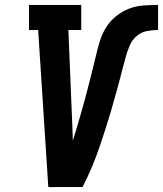

<svg xmlns="http://www.w3.org/2000/svg" viewBox="-20 -755 658 775"><path d="M175 0 134 -634H97V-735H308V-634H256L272 -245Q272 -231 273 -216.5Q274 -202 274 -187Q283 -216 291.5 -244.5Q300 -273 308 -301.5Q316 -330 324 -359Q332 -388 339 -416.5Q346 -445 353.5 -473.5Q361 -502 367.5 -531Q374 -560 383 -589Q392 -618 408 -644Q424 -670 449 -690Q474 -710 502 -720.5Q530 -731 559.5 -733Q589 -735 618 -735V-634Q596 -634 572.5 -629.5Q549 -625 531 -609Q513 -593 503.5 -571Q494 -549 488 -527Q482 -505 476 -482.5Q470 -460 464.5 -438Q459 -416 452.5 -393.5Q446 -371 440 -349Q434 -327 427.5 -305Q421 -283 414 -261Q407 -239 400 -217Q393 -195 385.5 -173Q378 -151 370 -129Q362 -107 353 -85.5Q344 -64 334 -42.5Q324 -21 313 0Z"/></svg>

Font: Iosevka Slab Extended
Style: Bold Italic
Weight: 700
Width: 7
Italic angle: -9°
Monospace: yes
Designer: Belleve Invis
Foundry: Belleve Invis
Version: Version 11.1.0; ttfautohint (v1.8.3)